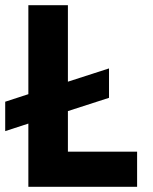

<svg xmlns="http://www.w3.org/2000/svg" viewBox="-27 -718 587 738"><path d="M500 -135H234V-291L392 -342V-455L234 -404V-698H82V-356L-7 -327V-214L82 -243V0H500Z"/></svg>

Font: LVC Sans
Style: Bold
Weight: 700
Designer: Mike Abbink, Paul van der Laan, Pieter van Rosmalen
Foundry: Bold Monday
Version: Version 3.0